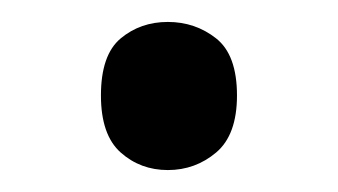

<svg xmlns="http://www.w3.org/2000/svg" viewBox="-20 -141 308 175"><path d="M72 -54Q72 -91 90 -106Q108 -121 133 -121Q158 -121 177 -106Q196 -91 196 -54Q196 -18 177 -2Q158 14 133 14Q108 14 90 -2Q72 -18 72 -54Z"/></svg>

Font: Apis
Style: Regular
Weight: 400
Designer: Monotype Design Team
Foundry: Monotype Imaging Inc.
Version: Version 2.000; build 0001